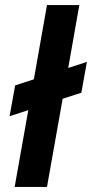

<svg xmlns="http://www.w3.org/2000/svg" viewBox="-20 -740 364 760"><path d="M38 0 92 -304 18 -280 40 -402 114 -426 166 -720H294L250 -471L324 -495L302 -373L228 -349L166 0Z"/></svg>

Font: DeepMind Sans
Style: Bold Italic
Weight: 700
Italic angle: -10°
Designer: Jonny Pinhorn / Modifications: Colophon Foundry
Foundry: Colophon Foundry
Version: Version 1.002; ttfautohint (v1.8.2)